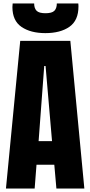

<svg xmlns="http://www.w3.org/2000/svg" viewBox="-20 -1097 525 1117"><path d="M14.6 0 97.7 -859.4H389.2L470.7 0H308.1L295.9 -138.7H192.4L181.6 0ZM204.6 -275.9H282.7L245.1 -712.9H237.3ZM243.7 -904.3Q158.2 -904.3 105.2 -940.4Q52.2 -976.6 52.2 -1056.2Q52.2 -1066.4 53.7 -1076.7H178.7Q178.7 -1048.8 192.9 -1034.4Q207 -1020 244.6 -1020Q282.2 -1020 296.4 -1034.4Q310.5 -1048.8 310.5 -1076.7H435.5Q436 -1071.8 436.3 -1066.9Q436.5 -1062 436.5 -1059.6Q436.5 -978 384 -941.2Q331.5 -904.3 243.7 -904.3Z"/></svg>

Font: webenart
Style: Regular
Weight: 400
Designer: Vernon Adams
Foundry: Vernon Adams
Version: Version 2.116; ttfautohint (v1.8.3)